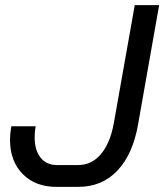

<svg xmlns="http://www.w3.org/2000/svg" viewBox="-20 -720 640 748"><path d="M19 -176Q19 -198 24 -228H119Q115 -208 115 -185Q115 -135 138 -106Q161 -77 201 -77H285Q337 -77 373 -119.5Q409 -162 423 -238L505 -700H600L518 -236Q498 -120 438 -56Q378 8 285 8H199Q118 8 68.5 -42Q19 -92 19 -176Z"/></svg>

Font: Bai Jamjuree Medium
Style: Italic
Weight: 500
Italic angle: -10°
Version: Version 1.000; ttfautohint (v1.6)